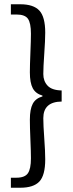

<svg xmlns="http://www.w3.org/2000/svg" viewBox="-20 -728 343 900"><path d="M31 105H57Q96 105 110.5 84.5Q125 64 125 14Q125 -16 122.5 -74Q120 -132 120 -167Q120 -216 133.5 -241.5Q147 -267 179 -276V-280Q147 -289 133.5 -314.5Q120 -340 120 -389Q120 -420 122.5 -480.5Q125 -541 125 -570Q125 -620 111 -640Q97 -660 57 -660H31V-708H75Q137 -708 164.5 -678.5Q192 -649 192 -575Q192 -540 187.5 -476Q183 -412 183 -381Q183 -348 203 -326.5Q223 -305 269 -304V-252Q183 -251 183 -174Q183 -141 187.5 -79.5Q192 -18 192 19Q192 94 164.5 123Q137 152 75 152H31Z"/></svg>

Font: RibengUni
Style: Regular
Weight: 400
Designer: (1) Dr. Andrew Glass (Program Manager at Microsoft Corporation)
(2) Bivuti Chakma (Suz Moriz)
(3) Paul D. Hunt (Adobe Co
Foundry: Bivuti Chakma and Jyoti Chakma
Version: Version 1.2020